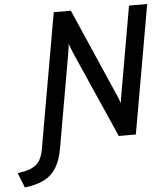

<svg xmlns="http://www.w3.org/2000/svg" viewBox="-124 -754 902 1042"><g transform="rotate(-5 327.0 -233.0)"><path d="M-31 234 -63 153Q-13 147 15.8 133Q44.5 119 58.5 95Q72.5 71 79 34L208 -700H301L509 -224Q513.5 -215 519.2 -200.2Q525 -185.5 527.5 -176Q528.5 -185.5 530.5 -199.5Q532.5 -213.5 534.5 -223.5L618 -700H717L594 0H501L299.5 -456.5Q296.5 -463 291.2 -476Q286 -489 281 -501.8Q276 -514.5 274 -521Q273.5 -515 271.5 -502Q269.5 -489 267.5 -475.8Q265.5 -462.5 264 -455L178 36.5Q166.5 102 142.2 142.5Q118 183 76 204.5Q34 226 -31 234Z"/></g></svg>

Font: Overpass Medium
Style: Italic
Weight: 500
Italic angle: -10°
Designer: Delve Withrington, Dave Bailey, Thomas Jockin
Foundry: Delve Fonts LLC
Version: Version 4.000